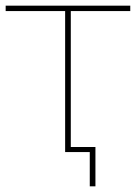

<svg xmlns="http://www.w3.org/2000/svg" viewBox="-24 -537 480 678"><path d="M206 -506 214 -498H-4V-517H436V-498H218L226 -506V0H206ZM293 -8 301 0H206V-18H313V121H293Z"/></svg>

Font: iiserrat Thin
Style: Regular
Weight: 100
Designer: Akira Ohta
Foundry: Akira Ohta
Version: Version 1.200;Glyphs 3.3.1 (3343)